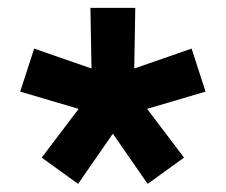

<svg xmlns="http://www.w3.org/2000/svg" viewBox="-20 -779 567 482"><path d="M176 -317.4 84.7 -383.3 177.4 -505.7 30.7 -549 65.7 -657 209.7 -607 207 -759.3H319.6L317 -607L461 -657L496 -549L349.3 -505.7L442 -383.3L350.7 -317.4L263.3 -443.4Z"/></svg>

Font: M PLUS 1 Thin
Style: Regular
Weight: 100
Designer: Coji Morishita
Foundry: UNDERFOREST DESIGN
Version: Version 1.001